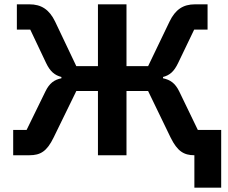

<svg xmlns="http://www.w3.org/2000/svg" viewBox="-20 -718 1056 888"><path d="M879 0C830 0 800 -19 769 -82L665 -297H565V0H433V-297H333L228 -82C197 -18 167 0 116 0H41V-117H103L190 -295C209 -334 231 -349 264 -356V-362C233 -370 212 -387 193 -427L120 -581H58V-698H116C171 -698 208 -674 235 -618L333 -412H433V-698H565V-412H665L764 -618C791 -674 827 -698 882 -698H940V-581H878L804 -427C785 -387 765 -370 734 -362V-356C767 -349 790 -334 809 -295L895 -117H1003V150H879Z"/></svg>

Font: Plexus Sans SemiBold
Style: Regular
Weight: 600
Version: Version 2.001;PS 002.001;hotconv 1.0.70;makeotf.lib2.5.58329